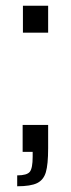

<svg xmlns="http://www.w3.org/2000/svg" viewBox="-20 -530 248 670"><path d="M60 -416V-510H148V-416ZM94 17V0H59V-94H148V-13Q148 44 140 71Q132 98 109.5 109Q87 120 40 120V82Q74 82 84 69.5Q94 57 94 17Z"/></svg>

Font: Assailand
Style: Regular
Weight: 400
Designer: Hector Gatti with collaboration of the Omnibus-Type team
Foundry: Omnibus-Type
Version: Version 0.072;October 19, 2019;FontCreator 12.0.0.2547 64-bi